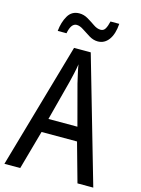

<svg xmlns="http://www.w3.org/2000/svg" viewBox="-133 -982 773 1056"><g transform="rotate(15 253.5 -453.5)"><path d="M416 0 354 -222H152L90 0H0L205 -715H300L506 0ZM274 -530Q269 -553 262 -582.5Q255 -612 252 -634Q248 -608 242 -581Q236 -554 230 -530L170 -301H335ZM94 -782Q99 -833 120.5 -869.5Q142 -906 185 -906Q211 -906 234.5 -892Q258 -878 279 -863.5Q300 -849 320 -849Q337 -849 346 -864.5Q355 -880 361 -907H411Q407 -848 383 -815.5Q359 -783 321 -783Q296 -783 272 -797.5Q248 -812 226.5 -826.5Q205 -841 187 -841Q155 -841 144 -782Z"/></g></svg>

Font: Noto Sans Myanmar Condensed
Style: Regular
Weight: 400
Width: 3
Designer: Monotype Design Team
Foundry: Monotype Imaging Inc.
Version: Version 2.107; ttfautohint (v1.8.4.7-5d5b)